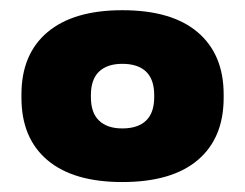

<svg xmlns="http://www.w3.org/2000/svg" viewBox="-20 -667 480 376"><path d="M219.5 -310.5Q123.5 -310.5 72.8 -353.5Q22 -396.5 22 -475.5V-482Q22 -561 73 -604Q124 -647 219.5 -647Q316.5 -647 367.2 -603.8Q418 -560.5 418 -482V-475.5Q418 -396.5 367.2 -353.5Q316.5 -310.5 219.5 -310.5ZM219.5 -415.5Q250 -415.5 266 -430.8Q282 -446 282 -477V-480.5Q282 -511.5 266 -526.8Q250 -542 219.5 -542Q190 -542 174 -526.8Q158 -511.5 158 -480.5V-477Q158 -446 174 -430.8Q190 -415.5 219.5 -415.5Z"/></svg>

Font: Anek Latin Expanded ExtraBold
Style: Regular
Weight: 800
Width: 7
Designer: Yesha Goshar
Foundry: Ek Type
Version: Version 1.003